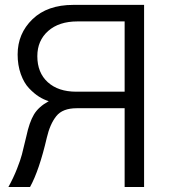

<svg xmlns="http://www.w3.org/2000/svg" viewBox="-20 -751 700 771"><path d="M129.9 -525.4Q129.9 -459 171.9 -420.9Q213.9 -382.8 286.1 -382.8H480.5V-665H291Q216.8 -665 173.3 -626.5Q129.9 -587.9 129.9 -525.4ZM13.7 0Q34.2 -37.1 48.3 -73.2Q62.5 -109.4 67.9 -130.4Q73.2 -151.4 85.9 -204.1Q97.7 -259.8 116.2 -291Q134.8 -322.3 175.8 -344.7Q156.2 -350.6 136.7 -362.8Q117.2 -375 96.7 -396.5Q76.2 -418 63.5 -453.6Q50.8 -489.3 50.8 -532.2Q50.8 -616.2 110.4 -673.8Q169.9 -731.4 274.4 -731.4H558.6V0H480.5V-316.4H288.1Q231.4 -316.4 206.1 -284.7Q180.7 -252.9 168 -198.2Q137.7 -67.4 100.6 0Z"/></svg>

Font: Gothic A1
Style: Regular
Weight: 400
Designer: HanYang I&C Co.,Ltd.
Foundry: HanYang I&C Co.,Ltd.
Version: Version 2.50